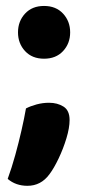

<svg xmlns="http://www.w3.org/2000/svg" viewBox="-20 -502 291 639"><path d="M39.9 -394.3Q39.9 -431.2 63.4 -456.7Q86.9 -482.2 126.6 -482.2Q166.3 -482.2 189.9 -456.7Q213.5 -431.2 213.5 -394.3Q213.5 -357.4 189.9 -332Q166.3 -306.6 126.6 -306.6Q86.9 -306.6 63.4 -332Q39.9 -357.4 39.9 -394.3ZM144.5 78Q116.3 116.4 71.3 116.4Q32.6 116.4 5.6 93.4Q19.2 56 30.7 14.4Q42.2 -27.2 51.4 -67.6Q60.7 -108 66.4 -141.1Q81.3 -148.9 101.8 -154.5Q122.3 -160 143.2 -160Q171.1 -160 191.3 -147.3Q211.6 -134.6 211.6 -102.5Q211.6 -76.7 201.1 -41.9Q190.6 -7.1 175.1 25.4Q159.6 58 144.5 78Z"/></svg>

Font: Baloo Bhaijaan 2
Style: Regular
Weight: 400
Designer: Sanskriti Dholi, Noopur Datye and Ek Type
Foundry: Ek Type
Version: Version 1.701